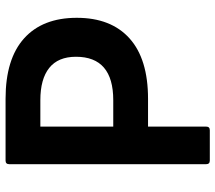

<svg xmlns="http://www.w3.org/2000/svg" viewBox="-62 -712 774 690"><g transform="rotate(-90 325.0 -367.0)"><path d="M93 0Q80 0 80 -13V-721Q80 -734 93 -734H315Q458 -734 532 -667.5Q606 -601 606 -478Q606 -355 532 -288.5Q458 -222 315 -222H215V-13Q215 0 202 0ZM215 -609V-347H310Q466 -347 466 -481Q466 -545 426 -577Q386 -609 310 -609Z"/></g></svg>

Font: LINE Seed Sans TH App
Style: Bold
Weight: 700
Designer: Dalton Maag Ltd | Thai characters by Cadson Demak Co.,Ltd.
Foundry: Dalton Maag Ltd
Version: Version 1.003